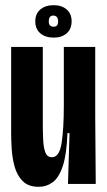

<svg xmlns="http://www.w3.org/2000/svg" viewBox="-20 -709 413 740"><path d="M129 11Q89 11 67 -11.5Q45 -34 36 -68Q27 -102 25 -136Q23 -170 23 -193V-528H145V-228Q145 -197 146.5 -168Q148 -139 155 -121Q162 -103 180 -103Q209 -103 217.5 -158Q226 -213 226 -303V-528H347V-262L349 0H242L248 -196H240Q237 -114 222 -69Q207 -24 183 -6.5Q159 11 129 11ZM187 -564Q155 -564 135.5 -580.5Q116 -597 116 -627Q116 -656 135.5 -672.5Q155 -689 187 -689Q218 -689 237 -672.5Q256 -656 256 -627Q256 -597 237 -580.5Q218 -564 187 -564ZM187 -606Q204 -606 204 -626Q204 -649 185 -649Q168 -649 168 -626Q168 -606 187 -606Z"/></svg>

Font: Bricolage Grotesque 48pt Condensed SemiBold
Style: Regular
Weight: 600
Width: 3
Designer: Mathieu Triay
Foundry: Atelier Triay
Version: Version 1.000; ttfautohint (v1.8.4.7-5d5b);gftools[0.9.32]